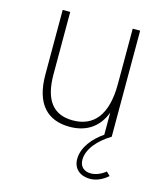

<svg xmlns="http://www.w3.org/2000/svg" viewBox="-106 -573 737 862"><g transform="rotate(15 262.0 -142.5)"><path d="M244 6C318.5 6 376.5 -29 404 -103V0C357.5 31.5 314.5 81 314.5 136.5C314.5 183 348.5 208 392 208C421 208 450 195.5 475 173L458 156.5C437 173.5 412.5 183.5 390 183.5C362 183.5 338 168.5 338 134C338 82.5 382.5 34 438.5 0V-493H404V-236C404 -90 346 -25.5 250 -25.5C160.5 -25.5 113.5 -81.5 113.5 -203.5V-493H78.5V-192.5C78.5 -55.5 141 6 244 6Z"/></g></svg>

Font: HK Grotesk ExtraLight
Style: Regular
Weight: 200
Designer: Alfredo Marco Pradil
Foundry: Hanken Design Co.
Version: Version 3.001;FEAKit 1.0